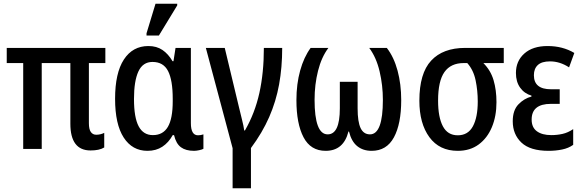

<svg xmlns="http://www.w3.org/2000/svg" viewBox="-20 -796 3114 1026"><path d="M464 8Q356 8 356 -135V-459H203V0H104V-459H16V-540H543V-459H455V-138Q455 -105 465.5 -90.5Q476 -76 494 -76Q517 -76 537 -86V-8Q511 8 464 8Z M768 10Q687 10 641 -61Q595 -132 595 -268Q595 -406 642 -478Q689 -550 773 -550Q817 -550 848 -529Q879 -508 902 -469H907L918 -540H1000V-138Q1000 -73 1038 -73Q1053 -73 1067 -78V-1Q1061 3 1045 6.5Q1029 10 1017 10Q973 10 947 -9Q921 -28 910 -74H903Q881 -34 847.5 -12Q814 10 768 10ZM797 -74Q851 -74 877 -118Q903 -162 903 -255V-268Q903 -368 878 -416.5Q853 -465 795 -465Q743 -465 719.5 -414Q696 -363 696 -267Q696 -168 721 -121Q746 -74 797 -74ZM763 -606V-618L811 -776H927V-767L829 -606Z M1223 210V-4L1080 -540H1181L1257 -223Q1265 -189 1273.5 -155.5Q1282 -122 1285 -99H1289Q1342 -191 1366 -299Q1390 -407 1390 -540H1488Q1488 -436 1471.5 -345Q1455 -254 1418.5 -170.5Q1382 -87 1321 -5V210Z M1720 10Q1640 10 1602 -62.5Q1564 -135 1564 -261Q1564 -347 1584 -419Q1604 -491 1640 -540H1735Q1698 -491 1679.5 -417.5Q1661 -344 1661 -263Q1661 -78 1731 -78Q1796 -78 1796 -217V-359H1891V-217Q1891 -145 1907 -111.5Q1923 -78 1957 -78Q2026 -78 2026 -262Q2026 -340 2008.5 -414.5Q1991 -489 1953 -540H2047Q2085 -491 2104.5 -418.5Q2124 -346 2124 -261Q2124 -134 2085 -62Q2046 10 1966 10Q1920 10 1889 -15Q1858 -40 1845 -93H1842Q1816 10 1720 10Z M2426 10Q2328 10 2274.5 -63Q2221 -136 2221 -258Q2221 -404 2284 -472Q2347 -540 2466 -540H2672V-459H2563Q2602 -420 2617.5 -367.5Q2633 -315 2633 -250Q2633 -175 2608.5 -116.5Q2584 -58 2538 -24Q2492 10 2426 10ZM2426 -73Q2481 -73 2507 -121Q2533 -169 2533 -254Q2533 -312 2521.5 -367Q2510 -422 2477 -459H2458Q2389 -459 2355 -411Q2321 -363 2321 -258Q2321 -170 2346.5 -121.5Q2372 -73 2426 -73Z M2912 10Q2813 10 2766.5 -34Q2720 -78 2720 -148Q2720 -207 2750.5 -238.5Q2781 -270 2820 -280V-285Q2782 -296 2759.5 -327.5Q2737 -359 2737 -406Q2737 -470 2782 -510Q2827 -550 2906 -550Q2987 -550 3049 -513L3021 -436Q2972 -468 2919 -468Q2875 -468 2854 -448.5Q2833 -429 2833 -394Q2833 -319 2924 -319H2971V-241H2924Q2821 -241 2821 -157Q2821 -115 2849 -94.5Q2877 -74 2926 -74Q2957 -74 2986 -80.5Q3015 -87 3043 -106V-22Q3018 -4 2983.5 3Q2949 10 2912 10Z"/></svg>

Font: Noto Sans Condensed Medium
Style: Regular
Weight: 500
Width: 3
Designer: Monotype Design Team
Foundry: Monotype Imaging Inc.
Version: Version 2.013; ttfautohint (v1.8.4.7-5d5b)